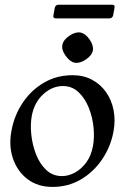

<svg xmlns="http://www.w3.org/2000/svg" viewBox="-20 -762 515 794"><path d="M196.8 11Q136.5 11 94.2 -20.9Q52 -52.8 33.6 -106.4Q15.2 -160 28 -224.2Q40 -287 74.8 -338.4Q109.5 -389.8 162.1 -420.4Q214.8 -451 280.2 -451Q325 -451 360.1 -432.5Q395.2 -414 418.4 -381.2Q441.5 -348.5 449.8 -306.1Q458 -263.8 449 -216Q436.8 -153.2 401.5 -101.8Q366.2 -50.2 313.9 -19.6Q261.5 11 196.8 11ZM236.2 -33.8Q263.5 -33.8 290.1 -48.4Q316.8 -63 337 -90.6Q357.2 -118.2 364.2 -157Q371 -191.5 366.9 -234.4Q362.8 -277.2 347.2 -316.2Q331.8 -355.2 304.9 -380.8Q278 -406.2 240 -406.2Q196.5 -406.2 159.2 -372.6Q122 -339 111.5 -283Q105 -248.5 109.4 -205.8Q113.8 -163 129 -123.9Q144.2 -84.8 171.1 -59.2Q198 -33.8 236.2 -33.8ZM312.5 -627.5Q334.2 -623 351 -598Q367.5 -573.8 364 -553Q359.5 -532 334.5 -515.5Q310.2 -499 288.5 -502.8Q268.8 -506.8 251 -532Q233.8 -555.2 238 -577Q242.5 -598 267.5 -614.5Q291.8 -631 312.5 -627.5ZM448 -699Q445 -686 432 -686H211Q198 -686 201 -699L206.5 -729.5Q209.5 -742.5 222.5 -742.5H443.5Q456.5 -742.5 453.5 -729.5Z"/></svg>

Font: Young Serif Light
Style: Italic
Weight: 300
Italic angle: -10.979°
Designer: Bastien Sozeau
Foundry: NBR — Bastien Sozeau
Version: Version 5.001